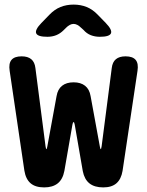

<svg xmlns="http://www.w3.org/2000/svg" viewBox="-20 -805 640 835"><path d="M172 10Q134 10 113 -8Q92 -26 86 -63L22 -497Q17 -529 30 -544.5Q43 -560 74 -560Q101 -560 116 -547.5Q131 -535 134 -509L178 -169Q180 -156 182 -156Q182 -156 182 -157Q184 -157 186 -169L226 -387Q231 -417 250 -432Q269 -447 300 -447Q331 -447 350 -432Q369 -417 374 -387L414 -169Q416 -157 418 -157Q418 -156 418 -156Q420 -156 422 -169L466 -509Q469 -535 484 -547.5Q499 -560 526 -560Q557 -560 570 -544.5Q583 -529 578 -497L513 -62Q507 -26 486.5 -8Q466 10 429 10Q391 10 369 -7.5Q347 -25 340 -61L305 -263Q303 -274 300 -274Q297 -274 295 -263L260 -62Q253 -25 231 -7.5Q209 10 172 10ZM186 -645Q144 -645 137.5 -660Q131 -675 160 -705L195 -741Q217 -764 243 -774.5Q269 -785 300 -785Q331 -785 357 -774.5Q383 -764 405 -741L440 -705Q469 -675 462.5 -660Q456 -645 414 -645Q393 -645 375 -652Q357 -659 343 -675L333 -684Q316 -701 300 -701Q284 -701 267 -684L257 -674Q242 -659 224.5 -652Q207 -645 186 -645Z"/></svg>

Font: Maple Mono Normal NL
Style: Bold
Weight: 700
Monospace: yes
Designer: subframe7536
Version: Version 7.000